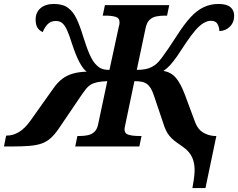

<svg xmlns="http://www.w3.org/2000/svg" viewBox="-78 -740 1203 970"><path d="M894 210Q903 166 905 128Q907 90 894 58Q881 26 845 1Q829 -10 815 -20Q801 -30 789.5 -41Q778 -52 769 -66Q760 -80 753 -99L699 -259Q692 -280 683.5 -294Q675 -308 664 -316Q653 -324 637.5 -327Q622 -330 601 -330L555 -110Q554 -105 552.5 -98Q551 -91 551 -87Q551 -65 572 -59Q593 -53 624 -53H637L626 0H302L313 -53H326Q347 -53 366 -57Q385 -61 399 -74Q413 -87 418 -113L464 -330Q433 -329 413 -324.5Q393 -320 380 -312Q367 -304 357 -291.5Q347 -279 336 -263L220 -92Q199 -61 178.5 -42.5Q158 -24 132.5 -15Q107 -6 70.5 -3Q34 0 -19 0H-58L-47 -55H-44Q-12 -55 18 -73Q48 -91 77 -132L192 -294Q213 -324 237 -342Q261 -360 291.5 -368.5Q322 -377 360 -378Q351 -384 342 -396Q333 -408 323.5 -425.5Q314 -443 304.5 -467Q295 -491 285 -521Q273 -560 262 -585Q251 -610 238 -622Q225 -634 204 -634Q178 -634 162.5 -617.5Q147 -601 138 -578Q121 -585 111.5 -600Q102 -615 102 -641Q102 -677 126.5 -698.5Q151 -720 195 -720Q239 -720 265.5 -700.5Q292 -681 309 -645Q326 -609 341 -559Q361 -495 375.5 -463.5Q390 -432 403 -418Q416 -403 431 -395Q446 -387 475 -387L522 -604Q524 -609 525 -616Q526 -623 526 -627Q526 -649 506 -655Q486 -661 454 -661H441L452 -714H777L766 -661H753Q731 -661 711.5 -657Q692 -653 678 -640Q664 -627 658 -600L613 -387Q637 -387 655.5 -390.5Q674 -394 688.5 -401.5Q703 -409 714 -419Q725 -429 739 -447.5Q753 -466 772 -494Q791 -522 815 -559Q852 -617 884 -652Q916 -687 950.5 -703.5Q985 -720 1026 -720Q1067 -720 1086 -704Q1105 -688 1105 -661Q1105 -627 1083.5 -605.5Q1062 -584 1030 -583Q1030 -602 1021 -618.5Q1012 -635 987 -635Q970 -635 950.5 -623.5Q931 -612 909.5 -587.5Q888 -563 862 -524Q837 -485 817.5 -457Q798 -429 781.5 -411Q765 -393 748 -382Q786 -375 810 -347.5Q834 -320 856 -262L908 -122Q922 -86 948 -70.5Q974 -55 1005 -53H1015L960 210Z"/></svg>

Font: Noto Serif
Style: Italic
Weight: 400
Italic angle: -12°
Designer: Monotype Design Team
Foundry: Monotype Imaging Inc.
Version: Version 2.013